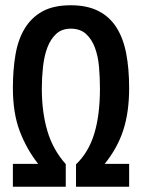

<svg xmlns="http://www.w3.org/2000/svg" viewBox="-20 -726 540 730"><path d="M29 -103H125Q81 -159 55 -227.5Q29 -296 29 -391Q29 -461 39 -519Q49 -577 74.5 -618.5Q100 -660 142 -683Q184 -706 249 -706Q310 -706 352.5 -685Q395 -664 421.5 -623.5Q448 -583 459.5 -524.5Q471 -466 471 -391Q471 -299 448.5 -230.5Q426 -162 378 -103H471V-16H269V-101Q317 -147 338.5 -218Q360 -289 360 -389Q360 -431 356.5 -471.5Q353 -512 341 -544.5Q329 -577 307 -597Q285 -617 249 -617Q215 -617 193.5 -597Q172 -577 160 -545Q148 -513 143.5 -472Q139 -431 139 -389Q139 -300 160 -228.5Q181 -157 230 -102V-16H29Z"/></svg>

Font: D2Coding ligature
Style: Bold
Weight: 700
Monospace: yes
Designer: Yong-Rak Park; Jeong-Hwan Yoon; Sang-Min Lee;
Foundry: NHN Corporation
Version: Version 1.3.2; Build 20180524